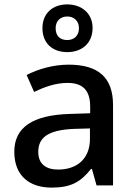

<svg xmlns="http://www.w3.org/2000/svg" viewBox="-20 -843 614 873"><path d="M286 -606C352 -606 401 -646 401 -716C401 -782 351 -823 286 -823C219 -823 173 -782 173 -715C173 -646 219 -606 286 -606ZM286 -661C251 -661 233 -681 233 -715C233 -748 255 -768 286 -768C316 -768 339 -748 339 -715C339 -681 317 -661 286 -661ZM292 -549C220 -549 152 -528 101 -502L135 -425C181 -447 232 -466 287 -466C352 -466 390 -437 390 -358V-328L298 -325C127 -320 45 -263 45 -153C45 -41 117 10 214 10C304 10 347 -16 394 -75H398L419 0H494V-365C494 -491 427 -549 292 -549ZM317 -257 389 -259V-212C389 -118 327 -72 244 -72C191 -72 154 -96 154 -152C154 -215 194 -252 317 -257Z"/></svg>

Font: Noto Sans Gujarati UI Medium
Style: Regular
Weight: 500
Designer: Jelle Bosma - Monotype Design Team, Universal Thirst
Foundry: Monotype Imaging Inc.
Version: Version 2.106